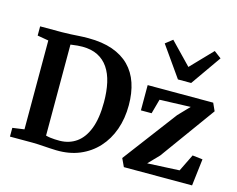

<svg xmlns="http://www.w3.org/2000/svg" viewBox="-118 -1062 1543 1248"><g transform="rotate(15 654.0 -437.5)"><path d="M351.5 8Q332 7.5 311 6.2Q290 5 268.5 3.5Q247 2 227.2 1Q207.5 0 191 0H39V-59L118 -70V-668L43 -681V-743H189.5Q221.5 -743 250 -744.8Q278.5 -746.5 306.5 -748.2Q334.5 -750 366 -750Q460 -750 529 -725.8Q598 -701.5 643.2 -655.8Q688.5 -610 710.5 -544.5Q732.5 -479 732.5 -396.5Q732.5 -307 706 -232.2Q679.5 -157.5 629.5 -103Q579.5 -48.5 509.5 -19.2Q439.5 10 351.5 8ZM358.5 -57.5Q422.5 -58.5 470.2 -92.5Q518 -126.5 544.8 -196.2Q571.5 -266 571.5 -374Q571.5 -446 558.5 -503.8Q545.5 -561.5 517.8 -602.2Q490 -643 446.8 -664.8Q403.5 -686.5 343 -686.5Q325 -686.5 310 -685Q295 -683.5 283.5 -681.8Q272 -680 264 -679.5V-67Q279 -63 294.2 -61Q309.5 -59 325.5 -58.2Q341.5 -57.5 358.5 -57.5ZM1124 -490.5 916 -483 889 -385H817V-555H1258L1281.5 -503L1014.5 -134.5L945.5 -63L1161 -73.5L1217.5 -189L1286 -181L1264.5 0H805.5L780 -54.5L1052.5 -416ZM997.5 -641.5 854 -845.5 901.5 -883 1042 -737.5 1181 -882 1229.5 -845.5 1086.5 -641.5Z"/></g></svg>

Font: Merriweather 20pt
Style: Bold
Weight: 700
Version: Version 2.100